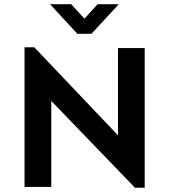

<svg xmlns="http://www.w3.org/2000/svg" viewBox="-20 -881 798 905"><path d="M616.2 3.9 221.7 -405.3V0H95.7V-658.2H141.6L536.1 -243.2V-654.3H662.1V3.9ZM344.7 -721.7 215.8 -861.3H315.4L377.9 -793L440.4 -861.3H540L411.1 -721.7Z"/></svg>

Font: Sen SemiBold
Style: Regular
Weight: 600
Designer: Kosal Sen, Philatype
Foundry: Philatype
Version: Version 2.000;gftools[0.9.31]